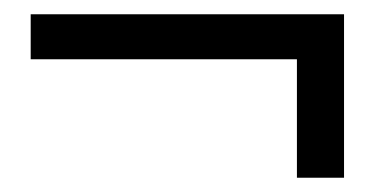

<svg xmlns="http://www.w3.org/2000/svg" viewBox="-20 -390 532 269"><path d="M23 -307V-370H462V-141H396V-332L418 -307Z"/></svg>

Font: Lisu Bosa SemiBold
Style: Regular
Weight: 600
Designer: David Morse, Annie Olsen, Victor Gaultney, Frank Grießhammer (Latin)
Foundry: SIL International
Version: Version 2.000